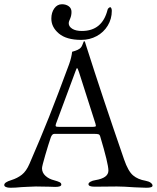

<svg xmlns="http://www.w3.org/2000/svg" viewBox="-22 -880 739 905"><path d="M0 0ZM-2 -8Q-2 -21 31 -31Q60 -40 81 -56.5Q102 -73 117 -108Q170 -230 209.5 -329.5Q249 -429 304 -578Q315 -609 318 -636Q321 -637 332.5 -640.5Q344 -644 354 -651Q362 -657 366.5 -669Q371 -681 373 -685Q374 -686 375.5 -685.5Q377 -685 378 -684Q380 -679 381.5 -673Q383 -667 385 -662Q459 -429 563 -128Q582 -73 605 -53.5Q628 -34 664 -28Q680 -25 688.5 -18.5Q697 -12 697 -5Q697 5 668 5L614 3Q558 -1 529 -1L424 0Q395 0 395 -12Q395 -18 404.5 -23.5Q414 -29 428 -31Q489 -41 489 -76Q489 -108 450 -238Q448 -245 442.5 -247Q437 -249 423 -249H234Q223 -249 217 -231Q206 -199 191 -147.5Q176 -96 176 -87Q176 -66 192.5 -51Q209 -36 234 -30Q252 -25 259.5 -21Q267 -17 267 -10Q267 1 238 1Q220 1 208 0L147 -1Q130 -1 109.5 0.5Q89 2 79 2Q51 5 27 5Q14 5 6 1.5Q-2 -2 -2 -8ZM416 -282Q422 -282 426 -283Q430 -284 430 -287L428 -297L350 -541Q344 -559 341 -559Q339 -559 333 -542L242 -297L240 -289Q240 -284 244.5 -283Q249 -282 261 -282ZM220 -792Q220 -821 234 -840.5Q248 -860 270 -860Q289 -860 302 -850.5Q315 -841 315 -824Q315 -807 309 -793Q302 -779 302 -770Q302 -755 318.5 -744.5Q335 -734 364 -734Q460 -734 485 -834Q486 -839 490.5 -842.5Q495 -846 497 -846Q501 -846 503 -840.5Q505 -835 505 -829Q505 -791 486 -759.5Q467 -728 434 -710Q401 -692 361 -692Q291 -692 255.5 -722Q220 -752 220 -792Z"/></svg>

Font: EB Garamond
Style: Regular
Weight: 400
Designer: Georg Duffner and Octavio Pardo
Foundry: Georg Duffner
Version: Version 1.000; ttfautohint (v1.6)